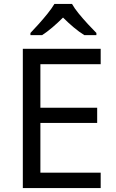

<svg xmlns="http://www.w3.org/2000/svg" viewBox="-20 -964 596 984"><path d="M496 0H97V-714H496V-635H187V-412H478V-334H187V-79H496ZM349 -944Q361 -922 383.5 -894.5Q406 -867 430.5 -840.5Q455 -814 474 -795V-784H412Q386 -800 358 -823.5Q330 -847 303 -874Q276 -847 249 -824Q222 -801 196 -784H136V-795Q155 -815 178.5 -841Q202 -867 224 -894.5Q246 -922 259 -944Z"/></svg>

Font: Noto Sans Khmer UI
Style: Regular
Weight: 400
Designer: Danh Hong and the Monotype Design Team
Foundry: Monotype Imaging Inc.
Version: Version 2.002